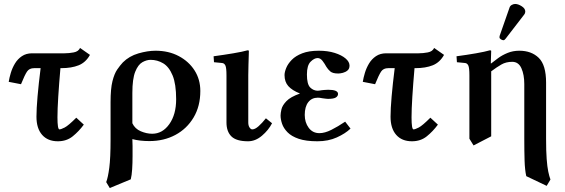

<svg xmlns="http://www.w3.org/2000/svg" viewBox="-20 -701 2851 969"><path d="M142 -432H306Q328 -432 352 -436.5Q376 -441 384 -459L434 -424Q413 -386 377 -371.5Q341 -357 289 -357H285Q278 -277 274 -213Q270 -149 270 -109Q270 -48 280 -48Q288 -48 306.5 -57.5Q325 -67 365 -107L403 -72Q378 -38 347 -13Q316 12 272 12Q221 12 192.5 -20.5Q164 -53 164 -112Q164 -151 169.5 -214.5Q175 -278 185 -357H152Q128 -357 116.5 -340Q105 -323 86 -276L24 -288Q27 -308 34.5 -333Q42 -358 55.5 -380.5Q69 -403 90.5 -417.5Q112 -432 142 -432Z M640 204 534 248 516 218Q525 195 531.5 146Q538 97 538 3V-186Q538 -253 547.5 -291Q557 -329 571.5 -350Q586 -371 600 -386Q632 -418 678.5 -431.5Q725 -445 765 -445Q831 -445 882 -418Q933 -391 962 -345.5Q991 -300 991 -242Q991 -165 957 -108Q923 -51 865 -20Q807 11 734 11Q685 11 648 1Q648 9 648.5 18Q649 27 649 36V87Q649 122 647 153Q645 184 640 204ZM869 -200Q869 -277 851 -320.5Q833 -364 803.5 -381.5Q774 -399 740 -399Q720 -399 698.5 -387Q677 -375 662.5 -339Q648 -303 648 -232V-79Q661 -51 690.5 -38.5Q720 -26 748 -26Q800 -26 834.5 -74.5Q869 -123 869 -200Z M1123 -321Q1123 -359 1117.5 -370.5Q1112 -382 1101 -383L1060 -387L1058 -417Q1110 -424 1157.5 -432Q1205 -440 1229 -447Q1231 -447 1233.5 -446.5Q1236 -446 1236 -444Q1236 -444 1235.5 -423.5Q1235 -403 1234 -374.5Q1233 -346 1233 -321V-83Q1233 -67 1239.5 -57.5Q1246 -48 1253 -48Q1267 -48 1285 -64Q1303 -80 1322 -104L1353 -79Q1335 -44 1302 -16Q1269 12 1232 12Q1173 12 1148 -12.5Q1123 -37 1123 -83Z M1518 -121Q1518 -83 1538 -56Q1558 -29 1592 -29Q1619 -29 1652 -45.5Q1685 -62 1722 -87L1749 -52Q1723 -27 1680 -7.5Q1637 12 1582 12Q1524 12 1487.5 -0.5Q1451 -13 1431 -33.5Q1411 -54 1403.5 -76.5Q1396 -99 1396 -118Q1396 -130 1400.5 -149.5Q1405 -169 1425.5 -190.5Q1446 -212 1494 -229Q1454 -245 1435 -266.5Q1416 -288 1416 -322Q1416 -337 1424.5 -358Q1433 -379 1452.5 -399Q1472 -419 1505.5 -432Q1539 -445 1589 -445Q1634 -445 1669 -434Q1704 -423 1724 -406Q1744 -389 1744 -370Q1744 -354 1734 -345.5Q1724 -337 1710.5 -333.5Q1697 -330 1687 -330Q1659 -330 1647 -340.5Q1635 -351 1627 -364Q1619 -379 1608 -393.5Q1597 -408 1583 -408Q1566 -408 1547.5 -389.5Q1529 -371 1529 -325Q1529 -276 1545.5 -259.5Q1562 -243 1585 -243Q1585 -243 1587 -243.5Q1589 -244 1593 -244Q1603 -246 1617.5 -247Q1632 -248 1636 -248Q1686 -248 1686 -227Q1686 -216 1675 -209Q1664 -202 1635 -202Q1631 -202 1623.5 -203Q1616 -204 1608 -205Q1600 -207 1593 -207.5Q1586 -208 1584 -208Q1553 -208 1535.5 -185Q1518 -162 1518 -121Z M1929 -432H2093Q2115 -432 2139 -436.5Q2163 -441 2171 -459L2221 -424Q2200 -386 2164 -371.5Q2128 -357 2076 -357H2072Q2065 -277 2061 -213Q2057 -149 2057 -109Q2057 -48 2067 -48Q2075 -48 2093.5 -57.5Q2112 -67 2152 -107L2190 -72Q2165 -38 2134 -13Q2103 12 2059 12Q2008 12 1979.5 -20.5Q1951 -53 1951 -112Q1951 -151 1956.5 -214.5Q1962 -278 1972 -357H1939Q1915 -357 1903.5 -340Q1892 -323 1873 -276L1811 -288Q1814 -308 1821.5 -333Q1829 -358 1842.5 -380.5Q1856 -403 1877.5 -417.5Q1899 -432 1929 -432Z M2580 -681Q2595 -681 2613 -669.5Q2631 -658 2631 -643Q2631 -634 2626 -628L2532 -506Q2526 -498 2521 -498Q2515 -498 2508 -502.5Q2501 -507 2501 -512Q2501 -513 2501 -516Q2501 -519 2502 -521L2552 -664Q2555 -672 2563.5 -676.5Q2572 -681 2580 -681ZM2459 -381Q2474 -393 2494.5 -408Q2515 -423 2542 -434Q2569 -445 2601 -445Q2662 -445 2699 -409Q2736 -373 2736 -284V0Q2736 62 2739 101.5Q2742 141 2747 165Q2752 189 2758 205L2739 237L2636 188Q2629 157 2627.5 109.5Q2626 62 2626 0V-277Q2626 -324 2611.5 -356.5Q2597 -389 2565 -389Q2534 -389 2510.5 -375.5Q2487 -362 2459 -341V-13L2370 33L2349 -1V-321Q2349 -359 2343.5 -370.5Q2338 -382 2327 -383L2286 -387L2284 -417Q2337 -424 2382.5 -432Q2428 -440 2452 -447Q2454 -447 2456.5 -446.5Q2459 -446 2459 -444L2457 -381Z"/></svg>

Font: Libertinus Serif SemiBold
Style: Regular
Weight: 600
Designer: Philipp H. Poll, Khaled Hosny
Foundry: Caleb Maclennan
Version: Version 7.051;RELEASE